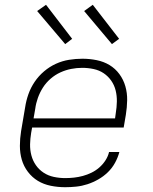

<svg xmlns="http://www.w3.org/2000/svg" viewBox="-20 -773 640 801"><path d="M252 8Q221 8 191.5 2Q162 -4 138 -18.5Q114 -33 96.5 -56Q79 -79 71 -106.5Q63 -134 63 -164.5Q63 -195 68 -226L85 -326Q89 -353 98.5 -380Q108 -407 124.5 -431.5Q141 -456 164 -475.5Q187 -495 213.5 -507Q240 -519 268 -523.5Q296 -528 324 -528Q324 -528 324 -528Q324 -528 324 -528Q354 -528 383.5 -522Q413 -516 437 -501.5Q461 -487 478 -464Q495 -441 503 -413Q511 -385 510.5 -355Q510 -325 505 -294L496 -241H114L110 -219Q106 -195 105.5 -171Q105 -147 111 -124.5Q117 -102 130 -83.5Q143 -65 162 -52.5Q181 -40 204.5 -35Q228 -30 252 -30Q270 -30 288.5 -32Q307 -34 325.5 -39Q344 -44 361.5 -52.5Q379 -61 394 -74Q409 -87 420 -104Q431 -121 435 -139H478Q472 -116 460 -94Q448 -72 430 -54.5Q412 -37 390 -24.5Q368 -12 345 -4.5Q322 3 298.5 5.5Q275 8 252 8ZM460 -279 463 -301Q467 -325 467.5 -349Q468 -373 462.5 -395.5Q457 -418 444 -436.5Q431 -455 412.5 -467.5Q394 -480 370.5 -485Q347 -490 323 -490Q300 -490 277 -485.5Q254 -481 232 -471Q210 -461 191 -444.5Q172 -428 159 -407.5Q146 -387 138 -364.5Q130 -342 127 -319L120 -279ZM447 -589 331 -727 367 -753 477 -611ZM252 -589 135 -727 172 -753 281 -611Z"/></svg>

Font: Iosevka SS04 XLt Ex Obl
Style: Regular
Weight: 200
Width: 7
Italic angle: -9°
Monospace: yes
Designer: Belleve Invis
Foundry: Belleve Invis
Version: Version 19.0.0; ttfautohint (v1.8.4)